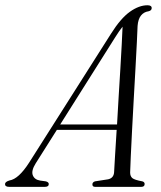

<svg xmlns="http://www.w3.org/2000/svg" viewBox="-64 -728 627 748"><path d="M75 -91.5Q57 -62.5 63.8 -45.2Q70.5 -28 92.5 -24.5L114.5 -21.5Q126 -18.5 126 -11Q126 0 110.5 0H-28Q-44.5 0 -44.5 -11Q-44 -20 -27 -25Q8.5 -30.5 49.5 -94.5L368 -596Q406 -656.5 441.8 -682Q477.5 -707.5 510.5 -707.5Q527 -707.5 527 -696.5Q527 -687 514.5 -684Q496.5 -681.5 485.2 -667.5Q474 -653.5 472 -627Q471.5 -607.5 469.2 -563.5Q467 -519.5 463.8 -461.8Q460.5 -404 457 -341.2Q453.5 -278.5 450.5 -220.5Q447.5 -162.5 445.5 -118.8Q443.5 -75 443 -56Q443 -41.5 451.5 -34.2Q460 -27 490.5 -21.5Q499.5 -19 499.5 -11Q499.5 0 486 0H307Q295.5 0 296 -10Q296 -18 306 -21.5L357.5 -29.5Q379 -34.5 380.5 -57Q381.5 -77 384.2 -121.2Q387 -165.5 390.5 -222H157.5ZM384 -581.5 170.5 -243H392Q395 -295 398.2 -350.5Q401.5 -406 404.8 -458.5Q408 -511 410.2 -554Q412.5 -597 413.5 -624Q407.5 -616.5 400 -606Q392.5 -595.5 384 -581.5Z"/></svg>

Font: Fraunces 144pt S050 Light
Style: Italic
Weight: 300
Italic angle: -16°
Version: Version 1.000; ttfautohint (v1.8.3)